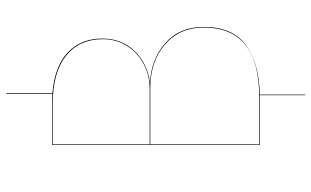

<svg xmlns="http://www.w3.org/2000/svg" viewBox="-210 -636 989 610"><g transform="rotate(-90 285.0 -330.5)"><path d="M290 0V144H288V0H282H130V-660H260Q282 -660 293 -659V-805H295V-659Q379 -652 423.5 -610.5Q468 -569 468 -500Q468 -439 428.5 -398Q389 -357 328 -349Q403 -345 454 -300Q505 -255 505 -178Q505 -86 447 -44Q389 -2 290 0ZM132 -658V-350H307Q353 -350 389 -370Q425 -390 445.5 -423.5Q466 -457 466 -498Q466 -574 413 -616Q360 -658 261 -658ZM503 -178Q503 -255 449 -301.5Q395 -348 311 -348H132V-2H283Q503 -2 503 -178Z"/></g></svg>

Font: FiraGO Two
Style: Regular
Weight: 100
Designer: bBox Type
Foundry: bBox Type GmbH
Version: Version 1.001